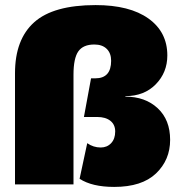

<svg xmlns="http://www.w3.org/2000/svg" viewBox="-20 -725 706 755"><path d="M473 -345Q551 -345 600 -299.5Q649 -254 649 -175Q649 -96 593.5 -43Q538 10 429 10Q342 10 293 -22L323 -162Q347 -145 376 -145Q401 -145 417 -162Q433 -179 433 -208Q433 -235 414 -250Q395 -265 362 -265H310L338 -417H355Q417 -417 417 -486Q417 -516 399.5 -533Q382 -550 351 -550Q307 -550 288 -523Q269 -496 269 -431V0H39V-437Q39 -570 114.5 -637.5Q190 -705 356 -705Q490 -705 564 -652Q638 -599 638 -507Q638 -440 592.5 -393.5Q547 -347 473 -347Z"/></svg>

Font: Elaine Sans Black
Style: Regular
Weight: 900
Designer: Wei Huang
Foundry: Wei Huang
Version: Version 2.001;December 24, 2019;FontCreator 12.0.0.2547 64-b